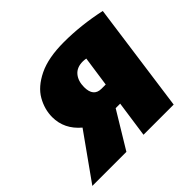

<svg xmlns="http://www.w3.org/2000/svg" viewBox="-189 -714 873 873"><g transform="rotate(-45 247.5 -277.0)"><path d="M543 -529 470 0H276L301 -175H272L166 0H-53L103 -219Q39 -273 39 -350Q39 -400 65.5 -446.5Q92 -493 154.5 -523.5Q217 -554 318 -554Q427 -554 543 -529ZM238 -344Q238 -283 289 -283H316L337 -429Q325 -431 316 -431Q278 -431 258 -407Q238 -383 238 -344Z"/></g></svg>

Font: FiraGO Heavy
Style: Italic
Weight: 900
Italic angle: -8°
Designer: bBox Type GmbH
Foundry: bBox Type GmbH
Version: Version 1.001